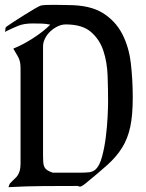

<svg xmlns="http://www.w3.org/2000/svg" viewBox="-20 -768 604 794"><path d="M262 -747Q352 -747 404.5 -714.5Q457 -682 485 -628.5Q513 -575 521 -506.5Q529 -438 529 -365Q529 -291 518.5 -242.5Q508 -194 484.5 -156.5Q461 -119 423.5 -85.5Q386 -52 332 -8Q326 -3 318 1.5Q310 6 302 1Q230 1 158.5 1.5Q87 2 15 6L20 -8Q31 -20 39.5 -27.5Q48 -35 53.5 -43.5Q59 -52 62 -63.5Q65 -75 65 -93V-483Q65 -500 63 -510Q61 -520 57 -528.5Q53 -537 47.5 -545.5Q42 -554 35 -567Q73 -582 116 -609.5Q159 -637 188 -666Q170 -670 151.5 -670.5Q133 -671 114 -671Q79 -671 54.5 -661Q30 -651 0 -636Q3 -644 2.5 -649.5Q2 -655 10 -660Q17 -665 37.5 -678.5Q58 -692 80.5 -706Q103 -720 122.5 -731.5Q142 -743 149 -745Q157 -747 172 -747.5Q187 -748 204 -748Q221 -748 236.5 -747.5Q252 -747 262 -747ZM158 -122Q158 -106 159 -95.5Q160 -85 163.5 -77.5Q167 -70 175 -64.5Q183 -59 198 -54H316Q331 -54 347.5 -55.5Q364 -57 376 -68Q392 -83 402 -120Q412 -157 417.5 -200.5Q423 -244 425 -284.5Q427 -325 427 -348Q427 -399 425 -455Q423 -511 407.5 -558Q392 -605 356 -636Q320 -667 252 -667Q235 -667 218.5 -659Q202 -651 188.5 -638.5Q175 -626 166.5 -609.5Q158 -593 158 -576Z"/></svg>

Font: Augsburger Schrift CAT
Style: Regular
Weight: 400
Designer: Peter Wiegel nach Roos&Junge Offenbach
Foundry: CAT-Fonts, Peter Wiegel
Version: Version 1.000